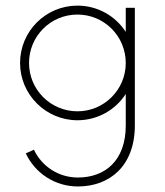

<svg xmlns="http://www.w3.org/2000/svg" viewBox="-20 -425 593 691"><path d="M432.6 -397V-310.1C396 -367.2 331.5 -404.8 258.8 -404.8C145 -404.8 52.2 -313 52.2 -198.2C52.2 -84.5 145 7.8 258.8 7.8C331.5 7.8 396 -29.8 432.6 -86.9V26.4C432.6 153.8 357.4 213.9 260.3 213.9C190.9 213.9 130.4 173.8 102.1 113.8L72.8 127C106.4 198.7 178.2 246.1 260.3 246.1C375 246.1 465.3 171.9 465.3 26.4V-397ZM258.8 -24.4C162.1 -24.4 84.5 -102.5 84.5 -198.2C84.5 -294.9 162.1 -372.6 258.8 -372.6C355 -372.6 432.6 -294.9 432.6 -198.2C432.6 -102.5 355 -24.4 258.8 -24.4Z"/></svg>

Font: Now ExtraLight
Style: Regular
Weight: 200
Designer: Alfredo Marco Pradil
Foundry: Alfredo Marco Pradil
Version: Version 1.200;hotconv 1.0.109;makeotfexe 2.5.65596